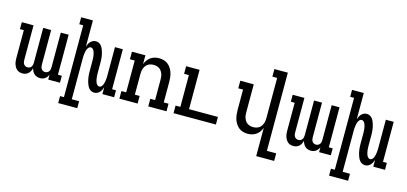

<svg xmlns="http://www.w3.org/2000/svg" viewBox="-76 -1287 4352 2054"><g transform="rotate(15 2100.0 -260.0)"><path d="M167 8Q150 8 133.5 3Q117 -2 104.5 -13Q92 -24 83.5 -39Q75 -54 70 -70Q65 -86 63.5 -103Q62 -120 62 -136V-443H19V-520H149V-136Q149 -124 151.5 -112Q154 -100 161 -90Q168 -80 179 -74.5Q190 -69 203 -69Q215 -69 226.5 -74.5Q238 -80 244.5 -90Q251 -100 253.5 -112Q256 -124 256 -136V-520H344V-136Q344 -124 346.5 -112Q349 -100 355.5 -90Q362 -80 373.5 -74.5Q385 -69 397 -69Q410 -69 421 -74.5Q432 -80 439 -90Q446 -100 448.5 -112Q451 -124 451 -136V-520H538V-77H581V0H451V-54Q445 -40 436.5 -28.5Q428 -17 416 -8.5Q404 0 390 4Q376 8 361 8Q344 8 327 2.5Q310 -3 297 -15Q284 -27 276 -42.5Q268 -58 263 -75Q259 -58 251 -42.5Q243 -27 230 -15Q217 -3 200.5 2.5Q184 8 167 8Z M619 215V138H662V-658H619V-735H749V-445Q754 -460 761.5 -475Q769 -490 780 -502Q791 -514 806.5 -521Q822 -528 838 -528Q855 -528 870.5 -521Q886 -514 897 -501Q908 -488 915 -473Q922 -458 927 -442Q932 -426 935.5 -409.5Q939 -393 941 -376.5Q943 -360 943.5 -343.5Q944 -327 944 -310V-210Q944 -196 944.5 -182.5Q945 -169 946.5 -155.5Q948 -142 951 -128.5Q954 -115 959 -102.5Q964 -90 974 -79.5Q984 -69 997 -69Q1011 -69 1020.5 -79.5Q1030 -90 1035.5 -102.5Q1041 -115 1043.5 -128.5Q1046 -142 1048 -155.5Q1050 -169 1050.5 -182.5Q1051 -196 1051 -210V-520H1138V-77H1181V0H1051V-75Q1046 -60 1038.5 -45Q1031 -30 1020 -18Q1009 -6 993.5 1Q978 8 962 8Q945 8 929.5 1Q914 -6 903 -19Q892 -32 885 -47Q878 -62 873 -78Q868 -94 864.5 -110.5Q861 -127 859 -143.5Q857 -160 856.5 -176.5Q856 -193 856 -210V-310Q856 -324 855.5 -337.5Q855 -351 853.5 -364.5Q852 -378 849 -391.5Q846 -405 841 -417.5Q836 -430 826 -440.5Q816 -451 803 -451Q789 -451 779.5 -440.5Q770 -430 764.5 -417.5Q759 -405 756.5 -391.5Q754 -378 752 -364.5Q750 -351 749.5 -337.5Q749 -324 749 -310V138H830V215Z M1239 0V-84H1292V-436H1239V-520H1388V-422Q1396 -445 1410.5 -465.5Q1425 -486 1445.5 -500.5Q1466 -515 1490 -521.5Q1514 -528 1539 -528Q1565 -528 1590.5 -521Q1616 -514 1636.5 -498Q1657 -482 1671.5 -459.5Q1686 -437 1694 -412.5Q1702 -388 1705 -362Q1708 -336 1708 -310V-84H1761V0H1559V-84H1612V-310Q1612 -327 1610 -343.5Q1608 -360 1602 -375.5Q1596 -391 1586.5 -404.5Q1577 -418 1563 -427Q1549 -436 1533 -440Q1517 -444 1500 -444Q1483 -444 1467 -440Q1451 -436 1437 -427Q1423 -418 1413.5 -404.5Q1404 -391 1398 -375.5Q1392 -360 1390 -343.5Q1388 -327 1388 -310V-84H1441V0Z M1839 0V-84H1892V-436H1839V-520H1988V-84H2308V0Z M2812 215V-98Q2804 -75 2789.5 -54.5Q2775 -34 2754.5 -19.5Q2734 -5 2710 1.5Q2686 8 2661 8Q2635 8 2609.5 1Q2584 -6 2563.5 -22Q2543 -38 2528.5 -60.5Q2514 -83 2506 -107.5Q2498 -132 2495 -158Q2492 -184 2492 -210V-436H2439V-520H2588V-210Q2588 -193 2590 -176.5Q2592 -160 2598 -144.5Q2604 -129 2613.5 -115.5Q2623 -102 2637 -93Q2651 -84 2667 -80Q2683 -76 2700 -76Q2717 -76 2733 -80Q2749 -84 2763 -93Q2777 -102 2786.5 -115.5Q2796 -129 2802 -144.5Q2808 -160 2810 -176.5Q2812 -193 2812 -210V-651H2759V-735H2908V131H3011V215Z M3167 8Q3150 8 3133.5 3Q3117 -2 3104.5 -13Q3092 -24 3083.5 -39Q3075 -54 3070 -70Q3065 -86 3063.5 -103Q3062 -120 3062 -136V-443H3019V-520H3149V-136Q3149 -124 3151.5 -112Q3154 -100 3161 -90Q3168 -80 3179 -74.5Q3190 -69 3203 -69Q3215 -69 3226.5 -74.5Q3238 -80 3244.5 -90Q3251 -100 3253.5 -112Q3256 -124 3256 -136V-520H3344V-136Q3344 -124 3346.5 -112Q3349 -100 3355.5 -90Q3362 -80 3373.5 -74.5Q3385 -69 3397 -69Q3410 -69 3421 -74.5Q3432 -80 3439 -90Q3446 -100 3448.5 -112Q3451 -124 3451 -136V-520H3538V-77H3581V0H3451V-54Q3445 -40 3436.5 -28.5Q3428 -17 3416 -8.5Q3404 0 3390 4Q3376 8 3361 8Q3344 8 3327 2.5Q3310 -3 3297 -15Q3284 -27 3276 -42.5Q3268 -58 3263 -75Q3259 -58 3251 -42.5Q3243 -27 3230 -15Q3217 -3 3200.5 2.5Q3184 8 3167 8Z M3619 215V138H3662V-658H3619V-735H3749V-445Q3754 -460 3761.5 -475Q3769 -490 3780 -502Q3791 -514 3806.5 -521Q3822 -528 3838 -528Q3855 -528 3870.5 -521Q3886 -514 3897 -501Q3908 -488 3915 -473Q3922 -458 3927 -442Q3932 -426 3935.5 -409.5Q3939 -393 3941 -376.5Q3943 -360 3943.5 -343.5Q3944 -327 3944 -310V-210Q3944 -196 3944.5 -182.5Q3945 -169 3946.5 -155.5Q3948 -142 3951 -128.5Q3954 -115 3959 -102.5Q3964 -90 3974 -79.5Q3984 -69 3997 -69Q4011 -69 4020.5 -79.5Q4030 -90 4035.5 -102.5Q4041 -115 4043.5 -128.5Q4046 -142 4048 -155.5Q4050 -169 4050.5 -182.5Q4051 -196 4051 -210V-520H4138V-77H4181V0H4051V-75Q4046 -60 4038.5 -45Q4031 -30 4020 -18Q4009 -6 3993.5 1Q3978 8 3962 8Q3945 8 3929.5 1Q3914 -6 3903 -19Q3892 -32 3885 -47Q3878 -62 3873 -78Q3868 -94 3864.5 -110.5Q3861 -127 3859 -143.5Q3857 -160 3856.5 -176.5Q3856 -193 3856 -210V-310Q3856 -324 3855.5 -337.5Q3855 -351 3853.5 -364.5Q3852 -378 3849 -391.5Q3846 -405 3841 -417.5Q3836 -430 3826 -440.5Q3816 -451 3803 -451Q3789 -451 3779.5 -440.5Q3770 -430 3764.5 -417.5Q3759 -405 3756.5 -391.5Q3754 -378 3752 -364.5Q3750 -351 3749.5 -337.5Q3749 -324 3749 -310V138H3830V215Z"/></g></svg>

Font: Iosevka HT Medium Extended
Style: Regular
Weight: 500
Width: 7
Monospace: yes
Designer: Belleve Invis
Foundry: Belleve Invis
Version: Version 32.3.0; ttfautohint (v1.8.4)